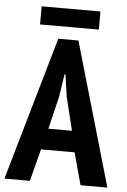

<svg xmlns="http://www.w3.org/2000/svg" viewBox="-61 -898 622 940"><g transform="rotate(5 250.0 -428.0)"><path d="M328 -158H163L122 0H-3L200 -705H299L503 0H371ZM190 -262H306L266 -425L250 -535H246L229 -424ZM105 -856H394V-767H105Z"/></g></svg>

Font: PT Sans Narrow
Style: Bold
Weight: 700
Width: 3
Designer: A.Korolkova, O.Umpeleva, V.Yefimov
Foundry: ParaType Ltd
Version: Version 2.003W OFL